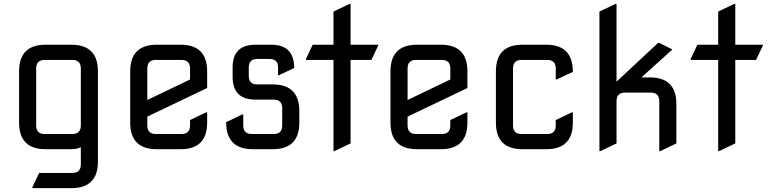

<svg xmlns="http://www.w3.org/2000/svg" viewBox="-20 -767 3946 987"><path d="M214.8 0Q78.1 0 78.1 -136.7V-400.4Q78.1 -537.1 214.8 -537.1H346.7Q483.4 -537.1 483.4 -400.4V63.5Q483.4 200.2 346.7 200.2H146.5V195.3L181.2 122.1H351.6Q395.5 122.1 395.5 78.1V-10.3Q375.5 0 346.7 0ZM395.5 -415Q395.5 -459 351.6 -459H210Q166 -459 166 -415V-122.1Q166 -78.1 210 -78.1H351.6Q395.5 -78.1 395.5 -122.1Z M908.2 0Q908.2 0 786.1 0Q649.4 0 649.4 -136.7V-400.4Q649.4 -537.1 786.1 -537.1H908.2Q1044.9 -537.1 1044.9 -400.4V-314.5L737.3 -167.5V-122.1Q737.3 -78.1 781.2 -78.1H913.1Q957 -78.1 957 -122.1V-149.9L1040 -189.5H1044.9V-136.7Q1044.9 0 908.2 0ZM737.3 -252.9 957 -358.4V-415Q957 -459 913.1 -459H781.2Q737.3 -459 737.3 -415Z M1279.3 0Q1142.6 0 1142.6 -139.2L1225.6 -178.7H1230.5V-122.1Q1230.5 -78.1 1274.4 -78.1H1386.7Q1430.7 -78.1 1430.7 -122.1V-210.9Q1430.7 -254.9 1386.7 -254.9H1293Q1175.8 -254.9 1175.8 -372.1V-419.9Q1175.8 -537.1 1293 -537.1H1375Q1492.2 -537.1 1492.2 -417.5L1414.1 -380.4H1409.2V-422.4Q1409.2 -463.9 1365.2 -463.9H1302.7Q1258.8 -463.9 1258.8 -419.9V-377Q1258.8 -333 1302.7 -333H1381.8Q1518.6 -333 1518.6 -196.3V-136.7Q1518.6 0 1381.8 0Z M1694.3 9.8V-459H1552.7V-463.9L1587.4 -537.1H1694.3V-707.5L1777.3 -747.1H1782.2V-537.1H1923.8V-532.2L1889.2 -459H1782.2V-29.8L1699.2 9.8Z M2246.1 0Q2246.1 0 2124 0Q1987.3 0 1987.3 -136.7V-400.4Q1987.3 -537.1 2124 -537.1H2246.1Q2382.8 -537.1 2382.8 -400.4V-314.5L2075.2 -167.5V-122.1Q2075.2 -78.1 2119.1 -78.1H2251Q2294.9 -78.1 2294.9 -122.1V-149.9L2377.9 -189.5H2382.8V-136.7Q2382.8 0 2246.1 0ZM2075.2 -252.9 2294.9 -358.4V-415Q2294.9 -459 2251 -459H2119.1Q2075.2 -459 2075.2 -415Z M2666 0Q2529.3 0 2529.3 -136.7V-400.4Q2529.3 -537.1 2666 -537.1H2788.1Q2924.8 -537.1 2924.8 -397.9L2841.8 -358.4H2836.9V-415Q2836.9 -459 2793 -459H2661.1Q2617.2 -459 2617.2 -415V-122.1Q2617.2 -78.1 2661.1 -78.1H2793Q2836.9 -78.1 2836.9 -122.1V-149.9L2919.9 -189.5H2924.8V-136.7Q2924.8 0 2788.1 0Z M3066.4 9.8H3061.5V-707.5L3144.5 -747.1H3149.4V-347.2L3363.3 -546.9H3368.2L3436.5 -512.7L3277.3 -369.1H3320.3Q3457 -369.1 3457 -232.4V-29.8L3374 9.8H3369.1V-247.1Q3369.1 -291 3325.2 -291H3193.4Q3149.4 -291 3149.4 -247.1V-29.8Z M3671.9 9.8V-459H3530.3V-463.9L3564.9 -537.1H3671.9V-707.5L3754.9 -747.1H3759.8V-537.1H3901.4V-532.2L3866.7 -459H3759.8V-29.8L3676.8 9.8Z"/></svg>

Font: Nova Square
Style: Book
Weight: 400
Designer: Wojciech Kalinowski "wmk69" (wmk69@o2.pl)
Foundry: Wojciech Kalinowski "wmk69" (wmk69@o2.pl)
Version: Version 3.1.0; 2021-05-23